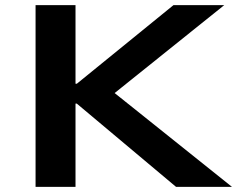

<svg xmlns="http://www.w3.org/2000/svg" viewBox="-20 -725 920 745"><path d="M118 0V-705H273V-400H278L653 -705H850L385 -332L396 -387L880 0H663L278 -323H273V0Z"/></svg>

Font: Nunito Sans 7pt Expanded
Style: Bold
Weight: 700
Width: 7
Designer: Vernon Adams
Foundry: Vernon Adams
Version: Version 3.101;gftools[0.9.27]